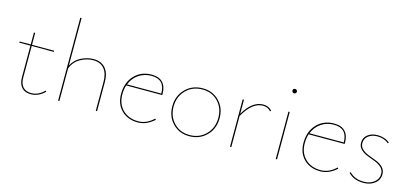

<svg xmlns="http://www.w3.org/2000/svg" viewBox="-62 -1147 3394 1589"><g transform="rotate(15 1635.5 -352.0)"><path d="M349 -54 357 -47Q303 7 237 7Q186 7 158.5 -23.5Q131 -54 131 -108V-381H36V-391H131V-493H142V-391H331V-381H142V-108Q142 -58 167 -30.5Q192 -3 238 -3Q299 -3 349 -54Z M667 -409Q732 -409 768 -367Q804 -325 804 -249V0H793V-249Q793 -320 760 -359.5Q727 -399 666 -399Q611 -399 557.5 -369.5Q504 -340 481 -280V0H470V-711H481V-304Q508 -357 561 -383Q614 -409 667 -409Z M1285 -65 1293 -57Q1227 3 1153 3Q1065 3 1012 -50Q959 -103 959 -189Q959 -288 1016.5 -348.5Q1074 -409 1164 -409Q1228 -409 1259.5 -374.5Q1291 -340 1291 -278Q1291 -271 1290 -268H982Q970 -232 970 -189Q970 -107 1020.5 -57Q1071 -7 1153 -7Q1226 -7 1285 -65ZM1165 -399Q1103 -399 1055.5 -366.5Q1008 -334 986 -278H1280Q1280 -399 1165 -399Z M1593 3Q1507 3 1451 -55Q1395 -113 1395 -201Q1395 -291 1454 -350Q1513 -409 1602 -409Q1687 -409 1743 -351.5Q1799 -294 1799 -206Q1799 -115 1740.5 -56Q1682 3 1593 3ZM1593 -7Q1678 -7 1733 -63.5Q1788 -120 1788 -206Q1788 -290 1735.5 -344.5Q1683 -399 1602 -399Q1517 -399 1461.5 -343Q1406 -287 1406 -201Q1406 -117 1459 -62Q1512 -7 1593 -7Z M2120 -409Q2168 -409 2195 -376L2187 -369Q2163 -399 2119 -399Q2029 -399 1954 -267V0H1943V-406H1954V-285Q2025 -409 2120 -409Z M2322 -583Q2322 -602 2341 -602Q2349 -602 2354.5 -596.5Q2360 -591 2360 -583Q2360 -576 2354.5 -570Q2349 -564 2341 -564Q2333 -564 2327.5 -569.5Q2322 -575 2322 -583ZM2335 0V-406H2346V0Z M2848 -65 2856 -57Q2790 3 2716 3Q2628 3 2575 -50Q2522 -103 2522 -189Q2522 -288 2579.5 -348.5Q2637 -409 2727 -409Q2791 -409 2822.5 -374.5Q2854 -340 2854 -278Q2854 -271 2853 -268H2545Q2533 -232 2533 -189Q2533 -107 2583.5 -57Q2634 -7 2716 -7Q2789 -7 2848 -65ZM2728 -399Q2666 -399 2618.5 -366.5Q2571 -334 2549 -278H2843Q2843 -399 2728 -399Z M3086 3Q3002 3 2955 -48L2963 -55Q3008 -7 3086 -7Q3139 -7 3174.5 -35Q3210 -63 3210 -106Q3210 -139 3186.5 -161Q3163 -183 3129.5 -195.5Q3096 -208 3062.5 -221Q3029 -234 3005.5 -257Q2982 -280 2982 -314Q2982 -358 3016 -383.5Q3050 -409 3100 -409Q3161 -409 3204 -374L3197 -366Q3159 -399 3100 -399Q3054 -399 3023.5 -375.5Q2993 -352 2993 -314Q2993 -282 3016.5 -261Q3040 -240 3073.5 -227.5Q3107 -215 3140.5 -202Q3174 -189 3197.5 -165Q3221 -141 3221 -106Q3221 -58 3182.5 -27.5Q3144 3 3086 3Z"/></g></svg>

Font: EauTest Hairline
Style: Regular
Weight: 250
Designer: Christian Thalmann (Catharsis Fonts)
Version: Version 0.001;PS 000.001;hotconv 1.0.88;makeotf.lib2.5.64775